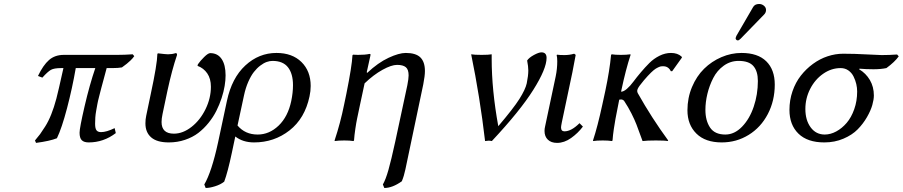

<svg xmlns="http://www.w3.org/2000/svg" viewBox="-20 -706 4537 965"><path d="M298.8 -363.8H287.1Q252 -363.8 236.1 -355Q220.2 -346.2 192.9 -315.9L170.9 -324.2Q196.8 -378.4 226.3 -404.3Q255.9 -430.2 300.8 -430.2H568.8Q606.4 -430.2 647 -433.1L654.8 -423.8Q647 -412.6 636 -402.1Q625 -391.6 617.4 -385.7Q609.9 -379.9 592.8 -367.2Q574.2 -363.8 544.9 -363.8H516.1Q512.2 -348.1 502.2 -312Q492.2 -275.9 489 -263.2Q485.8 -250.5 478.8 -223.4Q471.7 -196.3 469.5 -183.3Q467.3 -170.4 463.6 -150.6Q460 -130.9 459 -115.2Q458 -99.6 458 -84Q458 -60.1 465.1 -51Q472.2 -42 487.8 -42Q515.1 -42 556.2 -62L562 -37.1Q500.5 9.8 425.8 9.8Q402.3 9.8 391.1 -1.2Q379.9 -12.2 379.9 -39.1Q379.9 -62.5 405 -171.1Q430.2 -279.8 459 -363.8H360.8Q343.3 -262.7 316.9 -162.1Q290.5 -61.5 266.1 -11.2Q231 2.9 161.1 12.2L155.8 0Q172.4 -19.5 181.4 -31.7Q190.4 -43.9 207 -70.1Q223.6 -96.2 237.5 -131.1Q251.5 -166 263.2 -210Q271.5 -240.7 298.8 -363.8Z M821.8 -251 796.9 -132.8Q792 -109.4 792 -92.8Q792 -34.2 854 -34.2Q899.4 -34.2 942.9 -68.4Q986.3 -102.5 1013.2 -157.7Q1040 -212.9 1040 -270Q1040 -310.5 1021.7 -337.2Q1003.4 -363.8 972.7 -375L974.6 -382.8Q986.3 -399.9 1006.1 -419.4Q1025.9 -439 1036.6 -439Q1073.7 -439 1093.8 -409.7Q1113.8 -380.4 1113.8 -327.1Q1113.8 -302.7 1109.1 -274.2Q1104.5 -245.6 1093.8 -212.9Q1083 -180.2 1067.4 -148.9Q1051.8 -117.7 1028.3 -88.6Q1004.9 -59.6 976.6 -37.8Q948.2 -16.1 909.9 -3.2Q871.6 9.8 828.6 9.8Q769 9.8 740 -15.4Q710.9 -40.5 710.9 -85.9Q710.9 -106.4 714.8 -124L737.8 -233.9Q770 -383.3 771 -435.1L773.9 -438Q814 -433.1 824.7 -433.1Q844.7 -433.1 862.8 -439Q869.6 -439 869.6 -432.1V-429.2Q844.2 -354.5 821.8 -251Z M1106.9 207Q1088.4 221.7 1061 230.2Q1033.7 238.8 1013.7 238.8L1006.8 221.2Q1043.9 157.7 1075.7 11.2L1120.6 -199.2Q1145 -314 1213.1 -377Q1281.2 -439.9 1369.6 -439.9Q1448.7 -439.9 1495.1 -394.3Q1541.5 -348.6 1541.5 -273.9Q1541.5 -248 1535.6 -221.2Q1512.2 -110.8 1435.1 -50.5Q1357.9 9.8 1256.8 9.8Q1200.7 9.8 1162.6 -20L1145.5 61Q1124.5 160.2 1106.9 207ZM1443.8 -198.2Q1452.6 -240.2 1452.6 -277.8Q1452.6 -335.4 1427.5 -367.7Q1402.3 -399.9 1349.6 -399.9Q1335.4 -399.9 1320.3 -394.5Q1305.2 -389.2 1288.1 -376.2Q1271 -363.3 1256.1 -344.2Q1241.2 -325.2 1227.8 -294.7Q1214.4 -264.2 1206.5 -227.1L1173.8 -75.2Q1211.9 -29.8 1274.9 -29.8Q1333.5 -29.8 1380.4 -74.7Q1427.2 -119.6 1443.8 -198.2Z M1975.6 -379.9Q1947.3 -379.9 1902.6 -355.2Q1857.9 -330.6 1812.5 -287.1L1789.6 -180.2Q1778.8 -129.4 1774.7 -109.4Q1770.5 -89.4 1765.9 -58.1Q1761.2 -26.9 1759.3 0L1756.3 2.9Q1738.3 0 1710.4 0Q1680.7 0 1662.6 2.9L1661.6 0Q1690.9 -87.9 1709.5 -180.2L1720.7 -233.9Q1749 -374.5 1751.5 -428.2L1754.4 -431.2Q1761.2 -430.2 1779.3 -430.2Q1815.9 -430.2 1837.4 -435.1Q1842.3 -435.1 1842.3 -431.2Q1842.3 -426.8 1841.3 -424.8L1823.2 -342.8L1825.7 -339.8Q1880.4 -391.1 1932.9 -415.5Q1985.4 -439.9 2019.5 -439.9Q2069.8 -439.9 2092.8 -417.5Q2115.7 -395 2115.7 -349.1Q2115.7 -324.7 2107.4 -282.2L2017.6 145Q2010.7 178.7 1999.5 205.1Q1952.1 238.8 1911.6 238.8L1904.3 221.2Q1918.5 196.8 1932.4 147.7Q1946.3 98.6 1966.3 6.8L2027.3 -277.8Q2033.7 -310.5 2033.7 -327.1Q2033.7 -356.9 2019.5 -368.4Q2005.4 -379.9 1975.6 -379.9Z M2451.2 -433.1V-410.2Q2451.2 -253.9 2484.4 -71.8Q2560.5 -161.1 2590.6 -208.7Q2620.6 -256.3 2627.4 -287.1Q2635.3 -325.7 2635.3 -352.1Q2635.3 -371.6 2629.4 -401.9Q2639.2 -416.5 2663.6 -429.7Q2688 -442.9 2701.2 -442.9Q2727.1 -442.9 2727.1 -415Q2727.1 -360.4 2660.4 -254.4Q2593.8 -148.4 2452.1 2.9Q2442.9 1 2436 1L2418 2.9Q2392.1 -218.8 2348.1 -433.1Q2363.3 -430.2 2400.4 -430.2Q2437 -430.2 2451.2 -433.1Z M2865.7 -436 2873.5 -430.2Q2871.6 -417.5 2856.9 -342.8L2803.7 -90.8Q2799.8 -71.3 2799.8 -65.9Q2799.8 -45.9 2816.9 -45.9Q2851.6 -45.9 2892.6 -86.9L2909.7 -69.8Q2884.8 -36.6 2850.3 -12.2Q2815.9 12.2 2779.8 12.2Q2750.5 12.2 2733.6 -3.9Q2716.8 -20 2716.8 -47.9Q2716.8 -59.1 2719.7 -70.8L2772.9 -321.8Q2780.8 -359.9 2780.8 -397.9Q2780.8 -417.5 2777.8 -429.2L2779.8 -431.2Q2791.5 -429.2 2816.9 -429.2Q2842.8 -429.2 2865.7 -436Z M3007.3 -180.2 3022.5 -250Q3043.9 -351.1 3051.3 -430.2L3054.7 -433.1Q3071.3 -430.2 3100.6 -430.2Q3128.9 -430.2 3148.4 -433.1L3149.4 -430.2Q3125.5 -358.4 3102.5 -250L3101.6 -245.1Q3114.3 -245.1 3130.9 -259.5Q3147.5 -273.9 3163.6 -295.7Q3179.7 -317.4 3200.9 -342.5Q3222.2 -367.7 3243.9 -389.4Q3265.6 -411.1 3294.2 -425.5Q3322.8 -439.9 3352.5 -439.9Q3385.3 -439.9 3405.3 -421.9L3407.7 -417L3358.4 -348.1H3351.6Q3339.4 -373 3313.5 -373Q3306.6 -373 3302.5 -372.6Q3298.3 -372.1 3287.4 -367.2Q3276.4 -362.3 3265.1 -353Q3253.9 -343.8 3235.4 -324Q3216.8 -304.2 3195.3 -275.9Q3182.6 -258.8 3182.6 -249Q3182.6 -243.7 3185.5 -237.8Q3255.4 -113.3 3338.4 0L3335.4 2.9Q3322.3 0 3276.4 0Q3232.4 0 3209.5 2.9Q3188 -56.2 3179 -79.8Q3169.9 -103.5 3153.8 -135.5Q3137.7 -167.5 3116.7 -199.2Q3109.9 -206.1 3101.6 -206.1Q3095.2 -206.1 3092.3 -205.1L3087.4 -180.2Q3077.1 -127.9 3073.5 -108.9Q3069.8 -89.8 3065.2 -58.3Q3060.5 -26.9 3058.6 0L3055.7 2.9Q3037.6 0 3009.3 0Q2979.5 0 2961.4 2.9L2960.4 0Q2983.4 -69.3 3007.3 -180.2Z M3707 -439.9Q3788.6 -439.9 3831.3 -397.9Q3874 -356 3874 -280.8Q3874 -199.7 3839.1 -132.8Q3804.2 -65.9 3742.9 -28.1Q3681.6 9.8 3607.4 9.8Q3524.9 9.8 3480 -34.7Q3435.1 -79.1 3435.1 -151.9Q3435.1 -213.9 3458 -268.6Q3481 -323.2 3518.8 -360.4Q3556.6 -397.5 3605.7 -418.7Q3654.8 -439.9 3707 -439.9ZM3692.4 -399.9Q3650.9 -399.9 3617.4 -375.7Q3584 -351.6 3564.7 -313.7Q3545.4 -275.9 3535.4 -234.4Q3525.4 -192.9 3525.4 -153.8Q3525.4 -100.1 3548.8 -64.9Q3572.3 -29.8 3625.5 -29.8Q3671.4 -29.8 3709.5 -69.1Q3747.6 -108.4 3768.3 -169.9Q3789.1 -231.4 3789.1 -298.8Q3789.1 -348.1 3766.6 -374Q3744.1 -399.9 3692.4 -399.9ZM3795.4 -686Q3809.1 -686 3819.6 -677.2Q3830.1 -668.5 3830.1 -655.8Q3830.1 -642.6 3820.3 -632.8L3702.1 -511.2Q3693.8 -502.9 3688.5 -502.9Q3683.6 -502.9 3680.4 -506.3Q3677.2 -509.8 3677.2 -514.2Q3677.2 -515.6 3679 -520Q3680.7 -524.4 3681.2 -525.9L3764.2 -668.9Q3772.9 -686 3795.4 -686Z M4435.1 -363.8Q4406.7 -357.9 4370.1 -357.9Q4333.5 -357.9 4299.8 -360.8L4297.9 -357.9Q4332 -337.9 4352.1 -303.7Q4372.1 -269.5 4372.1 -226.1Q4372.1 -206.1 4364.3 -178.2Q4356.4 -150.4 4337.2 -116.9Q4317.9 -83.5 4290.5 -55.7Q4263.2 -27.8 4219.2 -9Q4175.3 9.8 4123 9.8Q4038.1 9.8 3992.9 -34.4Q3947.8 -78.6 3947.8 -153.8Q3947.8 -202.6 3963.1 -247.3Q3978.5 -292 4005.1 -325.9Q4031.7 -359.9 4066.2 -385Q4100.6 -410.2 4139.6 -423.1Q4178.7 -436 4217.8 -436Q4274.4 -436 4334.5 -432.6Q4394.5 -429.2 4411.1 -429.2Q4450.2 -429.2 4488.8 -432.1L4497.1 -422.9Q4477.1 -394.5 4435.1 -363.8ZM4205.1 -363.8Q4158.2 -363.8 4117.2 -335.2Q4076.2 -306.6 4052 -259.3Q4027.8 -211.9 4027.8 -158.2Q4027.8 -102.1 4054.4 -65.9Q4081.1 -29.8 4125 -29.8Q4154.3 -29.8 4183.1 -45.4Q4211.9 -61 4235.4 -88.4Q4258.8 -115.7 4273.4 -157Q4288.1 -198.2 4288.1 -246.1Q4288.1 -264.6 4283.7 -283.7Q4279.3 -302.7 4270 -321.5Q4260.7 -340.3 4243.9 -352.1Q4227.1 -363.8 4205.1 -363.8Z"/></svg>

Font: Linear Smooth
Style: Italic
Weight: 400
Designer: Philipp H. Poll, Flanker
Foundry: Philipp H. Poll, reworked by Flanker
Version: Version 1.061 | FøM Fix